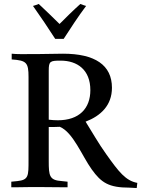

<svg xmlns="http://www.w3.org/2000/svg" viewBox="-20 -945 717 969"><path d="M385.5 -925C347.5 -891 313.5 -857 280.5 -824C246.5 -857 212.5 -891 175.5 -925C165.5 -921 156.5 -918 146.5 -915C185.5 -860 222.5 -805 258.5 -749H301.5C337.5 -805 373.5 -860 414.5 -915C404.5 -918 394.5 -921 385.5 -925ZM673 -22C614 -33 580 -77 516 -167C479 -218 441 -285 412 -331C488 -360 545 -413 545 -502C545 -617 459 -674 298 -674C255 -674 206 -672 162 -672H132C100 -672 65 -671 39 -674V-645C114 -640 124 -629 124 -556V-138C124 -57 125 -37 67 -31L37 -28V0H70C94 0 117 -1 139 -1H174C213 -1 251 0 288 0H321V-28L293 -31C229 -35 226 -57 226 -133V-304C245 -304 264 -304 282 -305C349 -277 394 -158 443 -90C491 -23 529 2 633 2L670 4ZM226 -341V-589C226 -636 233 -639 286 -639C370 -639 436 -593 436 -490C436 -398 380 -338 272 -338C256 -338 243 -339 226 -341Z"/></svg>

Font: Sibila
Style: Regular
Weight: 400
Designer: Stefan Peev
Foundry: Context Ltd
Version: Version 1.000